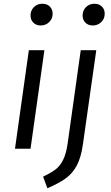

<svg xmlns="http://www.w3.org/2000/svg" viewBox="-20 -794 593 1025"><path d="M143 0H60L134 -526H217ZM143 -711Q143 -738 161 -756Q179 -774 206 -774Q231 -774 246 -759Q261 -744 261 -721Q261 -694 242.5 -676Q224 -658 197 -658Q173 -658 158 -673Q143 -688 143 -711ZM210 149Q252 129 276 111Q300 93 316.5 60.5Q333 28 341 -27L411 -526H494L423 -26Q413 46 390.5 88.5Q368 131 332 157.5Q296 184 233 211ZM421 -711Q421 -738 439 -756Q457 -774 484 -774Q509 -774 524 -759Q539 -744 539 -721Q539 -694 520.5 -676Q502 -658 475 -658Q451 -658 436 -673Q421 -688 421 -711Z"/></svg>

Font: Fira Sans Book
Style: Italic
Weight: 350
Italic angle: -8°
Designer: bBox Type GmbH & Carrois Corporate GbR & Edenspiekermann AG
Foundry: bBox Type GmbH & Carrois Corporate GbR & Edenspiekermann AG
Version: Version 4.301